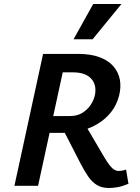

<svg xmlns="http://www.w3.org/2000/svg" viewBox="-20 -927 699 958"><path d="M52 0 195 -658H371Q433 -658 477 -641.5Q521 -625 546 -596Q571 -567 578 -529.5Q585 -492 574 -449Q562 -403 534.5 -368Q507 -333 469 -310Q431 -287 387.5 -275.5Q344 -264 299 -264H154L172 -348H330Q365 -348 391 -364Q417 -380 433 -404.5Q449 -429 454 -455Q463 -504 434.5 -535Q406 -566 344 -566H293L170 0ZM523 11Q487 11 462.5 -4.5Q438 -20 420 -46.5Q402 -73 384 -107L289 -292L392 -327L500 -143Q515 -118 527 -102.5Q539 -87 550 -80.5Q561 -74 571 -74Q578 -74 588.5 -75.5Q599 -77 609 -81L621 -10Q590 3 566.5 7Q543 11 523 11ZM347 -731 445 -907H586L442 -731Z"/></svg>

Font: Ysabeau Office
Style: Bold Italic
Weight: 700
Italic angle: -12°
Designer: Christian Thalmann (Catharsis Fonts)
Version: Version 2.001;gftools[0.9.30]; featfreeze: tnum,lnum,ss02